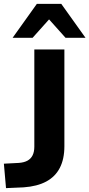

<svg xmlns="http://www.w3.org/2000/svg" viewBox="-30 -960 461 990"><path d="M1 10 -10 -116 67 -120Q94 -122 111.5 -131.5Q129 -141 138 -159Q147 -177 147 -204V-705H302V-206Q302 -140 278.5 -94.5Q255 -49 208.5 -24Q162 1 92 6ZM35 -765 160 -940H286L411 -765H308L223 -860L138 -765Z"/></svg>

Font: Nunito Sans 12pt ExtraLight 12pt ExtraBold
Style: Regular
Weight: 800
Version: Version 3.101;gftools[0.9.27]